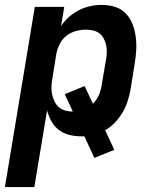

<svg xmlns="http://www.w3.org/2000/svg" viewBox="-31 -548 651 783"><path d="M-11 215 111 -520H231L218 -442Q232 -463 251 -479.5Q270 -496 292 -507Q314 -518 337.5 -523Q361 -528 384 -528Q412 -528 438 -520Q464 -512 482 -493Q500 -474 509.5 -449.5Q519 -425 522.5 -398Q526 -371 524.5 -343Q523 -315 518 -287L502 -187Q498 -163 490.5 -138.5Q483 -114 470 -91.5Q457 -69 439 -49.5Q421 -30 398 -17L435 63L354 96L313 8Q310 8 307 8Q304 8 301 8Q275 8 251 2Q227 -4 208.5 -18.5Q190 -33 178.5 -54Q167 -75 161 -98L109 215ZM266 -93 233 -164 314 -197 348 -125Q364 -141 372.5 -161.5Q381 -182 384 -203L401 -303Q404 -319 404.5 -334Q405 -349 402 -363Q399 -377 392.5 -390Q386 -403 375 -411.5Q364 -420 349.5 -423.5Q335 -427 320 -427Q300 -427 279 -421.5Q258 -416 240.5 -402.5Q223 -389 213 -369.5Q203 -350 199 -330L183 -230Q180 -214 179 -197.5Q178 -181 181 -165.5Q184 -150 190.5 -136Q197 -122 208 -112Q219 -102 234.5 -97.5Q250 -93 266 -93Z"/></svg>

Font: Iosevka SS04 Extended Oblique
Style: Bold
Weight: 700
Width: 7
Italic angle: -9°
Monospace: yes
Designer: Belleve Invis
Foundry: Belleve Invis
Version: Version 19.0.0; ttfautohint (v1.8.4)